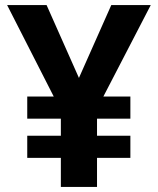

<svg xmlns="http://www.w3.org/2000/svg" viewBox="-20 -734 621 754"><path d="M290 -428 417 -714H572L386 -355H492V-268H361V-201H492V-114H361V0H219V-114H87V-201H219V-268H87V-355H191L8 -714H163Z"/></svg>

Font: Noto Sans Thai Looped
Style: Bold
Weight: 700
Designer: Sasikarn Vongin, Ben Mitchell
Foundry: The Fontpad Ltd
Version: Version 1.001; ttfautohint (v1.8.4.7-5d5b)